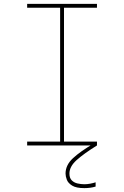

<svg xmlns="http://www.w3.org/2000/svg" viewBox="-20 -750 640 990"><path d="M120 0V-20H290V-710H120V-730H480V-710H310V-20H480V0ZM415 220Q373 220 352 207Q331 194 324.5 176.5Q318 159 318 145Q318 101 356.5 65.5Q395 30 462 -9L480 0Q411 43 374.5 76Q338 109 338 145Q338 168 350 180Q362 192 380 196Q398 200 415 200Q430 200 445.5 197Q461 194 473 190V212Q460 216 445 218Q430 220 415 220Z"/></svg>

Font: M PLUS Code Latin Expanded Thin
Style: Regular
Weight: 250
Width: 7
Designer: Coji Morishita
Foundry: UNDERFOREST DESIGN
Version: Version 1.002; ttfautohint (v1.8.3)